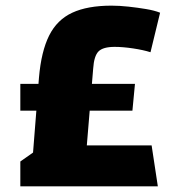

<svg xmlns="http://www.w3.org/2000/svg" viewBox="-20 -660 619 680"><path d="M95 -94 118 -385Q126 -478 154 -534Q182 -590 236 -615Q290 -640 375 -640Q403 -640 435 -636.5Q467 -633 497 -628Q527 -623 547 -615L513 -475Q488 -483 451.5 -488.5Q415 -494 386 -494Q345 -494 329 -478Q313 -462 310 -417L286 -127ZM52 0V-88L133 -145H517L539 0ZM52 -268V-363H458L449 -268Z"/></svg>

Font: Changa ExtraLight
Style: Bold
Weight: 700
Version: Version 3.002; ttfautohint (v1.8.2)